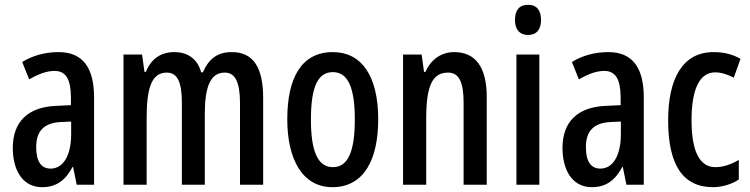

<svg xmlns="http://www.w3.org/2000/svg" viewBox="-20 -766 3111 796"><path d="M223 -550C167 -550 116 -536 72 -509L101 -437C141 -460 175 -472 206 -472C254 -472 274 -436 274 -361V-330L211 -327C97 -322 33 -262 33 -153C33 -67 69 10 155 10C213 10 251 -18 281 -74H283L298 0H370V-362C370 -483 325 -550 223 -550ZM230 -260 275 -262V-210C275 -121 242 -67 190 -67C152 -67 130 -95 130 -156C130 -222 162 -256 230 -260Z M941 -550C882 -550 846 -523 821 -466H814C801 -515 765 -550 703 -550C647 -550 606 -522 585 -468H579L569 -540H492V0H588V-275C588 -390 604 -465 671 -465C714 -465 734 -429 734 -341V0H829V-290C829 -405 851 -465 912 -465C954 -465 975 -428 975 -338V0H1071V-360C1071 -488 1029 -550 941 -550Z M1548 -271C1548 -453 1478 -550 1360 -550C1230 -550 1171 -444 1171 -271C1171 -107 1233 10 1358 10C1491 10 1548 -108 1548 -271ZM1269 -270C1269 -402 1296 -467 1360 -467C1423 -467 1451 -402 1451 -271C1451 -138 1423 -73 1360 -73C1297 -73 1269 -140 1269 -270Z M1863 -550C1811 -550 1767 -521 1744 -468H1738L1728 -540H1651V0H1747V-274C1747 -410 1772 -465 1838 -465C1884 -465 1902 -423 1902 -341V0H1998V-363C1998 -488 1951 -550 1863 -550Z M2169 -746C2133 -746 2115 -724 2115 -683C2115 -643 2135 -621 2169 -621C2204 -621 2223 -643 2223 -683C2223 -723 2206 -746 2169 -746ZM2216 -540H2121V0H2216Z M2502 -550C2446 -550 2395 -536 2351 -509L2380 -437C2420 -460 2454 -472 2485 -472C2533 -472 2553 -436 2553 -361V-330L2490 -327C2376 -322 2312 -262 2312 -153C2312 -67 2348 10 2434 10C2492 10 2530 -18 2560 -74H2562L2577 0H2649V-362C2649 -483 2604 -550 2502 -550ZM2509 -260 2554 -262V-210C2554 -121 2521 -67 2469 -67C2431 -67 2409 -95 2409 -156C2409 -222 2441 -256 2509 -260Z M2936 10C2970 10 3013 -1 3043 -22V-103C3010 -84 2978 -73 2946 -73C2881 -73 2847 -138 2847 -267C2847 -398 2881 -466 2945 -466C2970 -466 2995 -458 3022 -444L3050 -522C3019 -540 2983 -550 2938 -550C2810 -550 2750 -440 2750 -267C2750 -81 2812 10 2936 10Z"/></svg>

Font: Noto Sans Myanmar ExtraCondensed Medium
Style: Regular
Weight: 500
Width: 2
Designer: Monotype Design Team
Foundry: Monotype Imaging Inc.
Version: Version 2.107